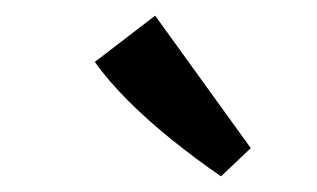

<svg xmlns="http://www.w3.org/2000/svg" viewBox="-20 -688 404 245"><path d="M300 -499 262 -463Q230 -485 199.5 -509.5Q169 -534 143.5 -559.5Q118 -585 101 -609L178 -668Z"/></svg>

Font: Yrsa
Style: Italic
Weight: 400
Italic angle: -7.10001°
Designer: Anna Giedrys (Yrsa+Rasa design), David Brezina (Yrsa art-direction, Rasa art-direction, design)
Foundry: Rosetta Type Foundry
Version: Version 2.004